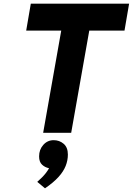

<svg xmlns="http://www.w3.org/2000/svg" viewBox="-20 -720 720 1041"><path d="M214 0 312 -554H122L147 -700H680L655 -554H464L366 0ZM224 301 182 266Q196 253.5 207.8 241.8Q219.5 230 229 217.8Q238.5 205.5 246 192Q224.5 188 208.2 173Q192 158 192 128Q192 91 214.8 65.5Q237.5 40 271 40Q302 40 325 59.5Q348 79 348 118Q348 149.5 336 179.8Q324 210 296.8 240Q269.5 270 224 301Z"/></svg>

Font: Overpass Black
Style: Italic
Weight: 900
Italic angle: -10°
Designer: Delve Withrington, Dave Bailey, Thomas Jockin
Foundry: Delve Fonts LLC
Version: Version 4.000